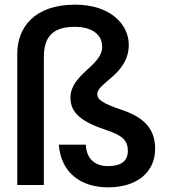

<svg xmlns="http://www.w3.org/2000/svg" viewBox="-20 -793 739 823"><path d="M54 -562V0H168V-547C168 -630 201 -678 300 -678C372 -678 418 -647 418 -592C418 -511 282 -475 282 -374C282 -307 332 -270 437 -235C507 -212 528 -189 528 -146C528 -102 498 -81 443 -81C382 -81 350 -117 348 -173H232C241 -56 323 10 443 10C571 10 645 -58 645 -155C645 -235 604 -288 502 -322C416 -351 397 -367 397 -390C397 -439 532 -475 532 -601C532 -687 455 -773 302 -773C128 -773 54 -676 54 -562Z"/></svg>

Font: Malmofest Medium
Style: Regular
Weight: 500
Designer: Jonny Pinhorn (Poppins), Kolossal
Version: Version 1.004;Glyphs 3.1.2 (3151)